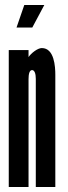

<svg xmlns="http://www.w3.org/2000/svg" viewBox="-20 -747 272 767"><path d="M77 -727 46 -637H109L157 -727ZM94 -431C94 -452 98 -467 108 -467C118 -467 123 -453 123 -432V0H201V-448C201 -481 197 -555 147 -555C130 -555 104 -534 94 -519V-547H15V0H94Z"/></svg>

Font: League Gothic Condensed
Style: Regular
Weight: 400
Width: 3
Designer: Tyler Finck
Foundry: The League of Moveable Type
Version: Version 1.001;PS 001.001;hotconv 1.0.56;makeotf.lib2.0.21325